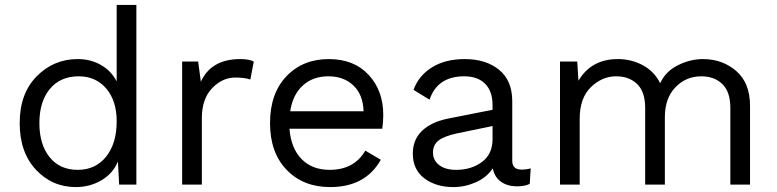

<svg xmlns="http://www.w3.org/2000/svg" viewBox="-20 -750 3155 780"><path d="M454 -730H534V0H464L459 -94Q439 -45 392 -17.5Q345 10 288 10Q192 10 126 -60.5Q60 -131 60 -250Q60 -370 129 -440Q198 -510 296 -510Q349 -510 391 -485.5Q433 -461 454 -419ZM296 -60Q368 -60 411 -113.5Q454 -167 454 -257Q454 -341 411.5 -390.5Q369 -440 300 -440Q225 -440 182.5 -388.5Q140 -337 140 -250Q140 -163 181.5 -111.5Q223 -60 296 -60Z M720 0V-500H785L796 -418Q838 -510 956 -510Q992 -510 1011 -500L997 -427Q973 -435 936 -435Q883 -435 841.5 -391.5Q800 -348 800 -270V0Z M1537 -283Q1537 -255 1533 -227H1156Q1162 -148 1205 -104Q1248 -60 1319 -60Q1419 -60 1464 -138L1527 -101Q1465 10 1321 10Q1212 10 1144.5 -60Q1077 -130 1077 -250Q1077 -370 1143.5 -440Q1210 -510 1316 -510Q1418 -510 1477.5 -446Q1537 -382 1537 -283ZM1159 -298H1457Q1455 -365 1416 -402.5Q1377 -440 1314 -440Q1251 -440 1210 -402.5Q1169 -365 1159 -298Z M2099 -61Q2118 -61 2136 -66L2132 -3Q2112 7 2080 7Q2042 7 2015.5 -11.5Q1989 -30 1982 -66Q1957 -29 1913 -9.5Q1869 10 1822 10Q1751 10 1704 -25.5Q1657 -61 1657 -126Q1657 -182 1694 -218Q1731 -254 1799 -268L1981 -304V-323Q1981 -379 1951 -409.5Q1921 -440 1866 -440Q1757 -440 1725 -345L1660 -385Q1681 -443 1735 -476.5Q1789 -510 1868 -510Q1954 -510 2007.5 -466.5Q2061 -423 2061 -339V-97Q2061 -61 2099 -61ZM1833 -60Q1895 -60 1938 -92Q1981 -124 1981 -185V-238L1836 -208Q1785 -197 1762 -179.5Q1739 -162 1739 -130Q1739 -99 1764 -79.5Q1789 -60 1833 -60Z M2255 0V-500H2325L2330 -422Q2382 -510 2490 -510Q2545 -510 2591.5 -485Q2638 -460 2662 -412Q2684 -460 2734 -485Q2784 -510 2836 -510Q2915 -510 2971 -461.5Q3027 -413 3027 -320V0H2947V-312Q2947 -377 2914.5 -408.5Q2882 -440 2829 -440Q2767 -440 2724 -395.5Q2681 -351 2681 -274V0H2601V-312Q2601 -377 2568.5 -408.5Q2536 -440 2483 -440Q2426 -440 2380.5 -396Q2335 -352 2335 -267V0Z"/></svg>

Font: Elaine Sans
Style: Regular
Weight: 400
Designer: Wei Huang
Foundry: Wei Huang
Version: Version 2.001;December 24, 2019;FontCreator 12.0.0.2547 64-b